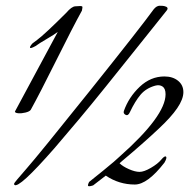

<svg xmlns="http://www.w3.org/2000/svg" viewBox="-20 -638 662 668"><path d="M515 -606Q525 -618 535.5 -618Q546 -618 551 -617Q569 -613 560 -601.5Q551 -590 508.5 -537Q466 -484 432.5 -442Q399 -400 347.5 -336Q296 -272 254 -222Q212 -172 170 -123Q45 20 30 5Q29 4 29 1Q29 -2 72 -51Q115 -100 293 -322.5Q471 -545 515 -606ZM265 -601Q233 -543 175.5 -427.5Q118 -312 87 -256Q83 -250 69 -246.5Q55 -243 43.5 -244Q32 -245 32 -250L181 -527Q171 -519 143.5 -503Q116 -487 104 -478Q86 -468 84.5 -472Q83 -476 93 -487L109 -499Q137 -520 211 -594Q229 -615 241.5 -616Q254 -617 259 -617Q264 -617 266 -615.5Q268 -614 265 -601ZM304 7Q295 10 290.5 10Q286 10 286 6.5Q286 3 290 -5Q293 -7 338.5 -44Q384 -81 397 -94Q556 -235 556 -310Q556 -330 545.5 -337Q535 -344 520 -340Q488 -331 469 -308.5Q450 -286 432 -248Q426 -234 417 -238.5Q408 -243 411 -252Q428 -300 466 -336Q504 -372 552 -372Q581 -372 599.5 -357Q618 -342 618 -317.5Q618 -293 596.5 -261.5Q575 -230 532 -190Q479 -140 405 -78L396 -70Q407 -59 428.5 -49.5Q450 -40 465.5 -40Q481 -40 505 -54Q529 -68 541 -82.5Q553 -97 557.5 -93Q562 -89 552 -72Q493 4 449 4Q394 4 348 -27Z"/></svg>

Font: Great Vibes
Style: Regular
Weight: 400
Designer: Robert E. Leuschke
Foundry: Robert E. Leuschke
Version: Version 1.001